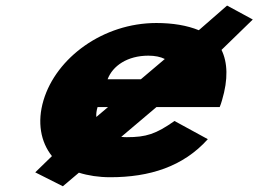

<svg xmlns="http://www.w3.org/2000/svg" viewBox="-20 -609 910 676"><path d="M476.1 -330H358.9C376.5 -377 428.5 -413 502.3 -413C525.6 -413 545.2 -409 560.3 -401.3ZM360.3 -232 319.1 -197.1C318.3 -207.4 319.6 -219 323.5 -232ZM530.8 -232H753.5C756.3 -238 759.6 -249 761.7 -256C783.9 -330.1 781.4 -389.3 759.9 -433.3L870 -540.3L779.5 -589.4L680 -502.6C638.8 -519.5 588 -528 530.6 -528C343.1 -528 178.1 -406 133.2 -256C110.1 -178.8 123.3 -108.9 162.9 -59.4L104.1 -2.2L201.3 46.8L257.8 -1C290.7 9.3 327.8 15 368.2 15C506.1 15 624.7 -22 711.7 -119L594.4 -183C528.6 -137 495.1 -126 426.1 -126C419.8 -126 413.3 -126.4 406.8 -127.1Z"/></svg>

Font: Hussar
Style: BdSuprExtOblThree
Weight: 700
Foundry: Cannot Into Space Fonts
Version: Version 2.00